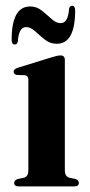

<svg xmlns="http://www.w3.org/2000/svg" viewBox="-20 -664 321 684"><path d="M211 -450.5V-56.5Q211 -36 226.5 -31L249 -26.5Q261 -22 261 -12.5Q261 0 244.5 0H46.5Q30.5 0 30.5 -12.5Q30.5 -21.5 42 -26L66 -31Q81 -36 81 -56V-379.5Q81 -394 69 -396L40 -397Q28.5 -399.5 28.5 -408.5Q28.5 -417.5 43 -422.5L166 -460.5Q176.5 -463.5 182.8 -465Q189 -466.5 195.5 -466.5Q211 -466.5 211 -450.5ZM182.2 -508Q158.4 -508 139.9 -522.8Q121.4 -537.5 105.3 -552.5Q89.1 -567.5 73.4 -567.5Q46.6 -567.5 43.6 -516.5Q41.5 -505.5 32.5 -505.5Q21.5 -505.5 21.5 -522.5Q21.5 -641 87.4 -641Q110.8 -641 129.3 -626Q147.8 -611 164 -596.2Q180.1 -581.5 196.3 -581.5Q222.6 -581.5 226 -632.5Q228.2 -643.5 237.1 -643.5Q247.7 -643.5 247.7 -626.5Q247.7 -508 182.2 -508Z"/></svg>

Font: Fraunces 72pt SemiBold
Style: Regular
Weight: 600
Version: Version 1.000;[b76b70a41]